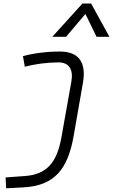

<svg xmlns="http://www.w3.org/2000/svg" viewBox="-20 -815 630 1070"><path d="M14.2 234.4 113.3 229C282.2 219.2 357.4 129.9 390.1 -55.7L442.4 -354.5C461.9 -468.3 418 -527.8 314.5 -527.8C240.7 -527.8 167.5 -518.6 107.9 -502L118.2 -443.4C176.3 -458 242.7 -467.3 305.2 -467.3C364.7 -467.3 390.1 -429.2 377.4 -358.4L322.3 -49.8C297.9 88.4 242.2 157.2 118.7 166L11.2 173.8ZM487.8 -795.4H439.5L271.5 -609.9H348.1L456.1 -737.3L518.1 -609.9H589.8Z"/></svg>

Font: Cascadia Mono PL Light
Style: Italic
Weight: 300
Italic angle: -10°
Monospace: yes
Designer: Aaron Bell
Foundry: Saja Typeworks
Version: Version 2404.023